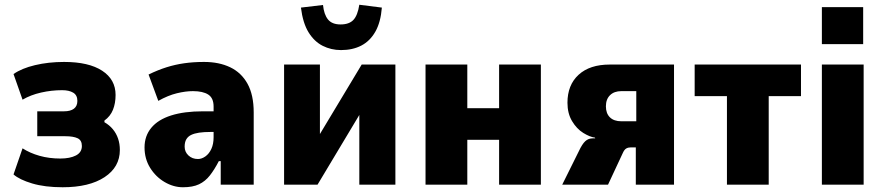

<svg xmlns="http://www.w3.org/2000/svg" viewBox="-20 -778 3723 809"><path d="M244 11Q169 11 115.5 -5Q62 -21 37 -43L75 -153Q106 -133 146.5 -121.5Q187 -110 234 -110Q275 -110 300 -123Q325 -136 325 -163Q325 -187 307 -195.5Q289 -204 255 -204H137V-309H250Q277 -309 291.5 -320Q306 -331 306 -353Q306 -377 288.5 -387.5Q271 -398 242 -398Q197 -398 153 -388Q109 -378 75 -358L37 -466Q71 -490 127.5 -503.5Q184 -517 250 -517Q354 -517 410.5 -480Q467 -443 467 -378Q467 -343 456 -315.5Q445 -288 420 -270V-263Q441 -251 455.5 -233.5Q470 -216 477.5 -194Q485 -172 485 -146Q485 -74 420.5 -31.5Q356 11 244 11Z M751 11Q711 11 673.5 -11Q636 -33 612.5 -71Q589 -109 589 -157Q589 -205 617.5 -239.5Q646 -274 701 -291.5Q756 -309 835 -309H899V-222H867Q839 -222 819 -219Q799 -216 785.5 -209.5Q772 -203 765 -191Q758 -179 758 -160Q758 -138 774 -123Q790 -108 814 -108Q830 -108 845.5 -119Q861 -130 870.5 -150.5Q880 -171 880 -200V-329Q880 -365 857.5 -379.5Q835 -394 793 -394Q762 -394 725 -385Q688 -376 647 -353L606 -464Q645 -483 681.5 -494.5Q718 -506 756.5 -511.5Q795 -517 840 -517Q903 -517 950 -494.5Q997 -472 1023 -425Q1049 -378 1049 -304V0H910V-99H902Q884 -64 864.5 -39Q845 -14 818.5 -1.5Q792 11 751 11Z M1177 0V-506H1328V-175H1305L1504 -506H1646V0H1494V-332H1517L1318 0ZM1417 -567Q1375 -567 1339.5 -585Q1304 -603 1280 -642Q1256 -681 1248 -746L1341 -757Q1345 -717 1362 -696Q1379 -675 1415 -675Q1451 -675 1469 -694Q1487 -713 1494 -758L1589 -746Q1584 -684 1561.5 -644.5Q1539 -605 1502.5 -586Q1466 -567 1417 -567Z M1773 0V-506H1949V-322H2083V-506H2259V0H2083V-189H1949V0Z M2349 0 2419 -141Q2433 -171 2446 -183Q2459 -195 2477 -195H2488L2487 -198Q2465 -201 2437.5 -218Q2410 -235 2390.5 -267.5Q2371 -300 2371 -345Q2371 -420 2418 -463Q2465 -506 2549 -506H2820V0H2659V-157H2638Q2627 -157 2619 -152.5Q2611 -148 2605 -135L2542 0ZM2598 -267H2661V-394H2598Q2568 -394 2550.5 -377Q2533 -360 2533 -330Q2533 -300 2550 -283.5Q2567 -267 2598 -267Z M3043 0V-373H2907V-506H3355V-373H3219V0Z M3443 -592V-748H3617V-592ZM3443 0V-506H3619V0Z"/></svg>

Font: Nunito Sans 7pt Condensed Black
Style: Regular
Weight: 900
Width: 3
Designer: Vernon Adams
Foundry: Vernon Adams
Version: Version 3.101;gftools[0.9.27]